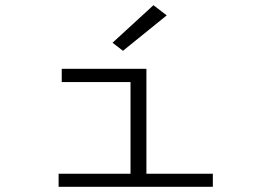

<svg xmlns="http://www.w3.org/2000/svg" viewBox="-20 -717 1040 737"><path d="M205 0V-50H481V-402H217V-453H542V-50H797V0ZM452 -522 412 -553 569 -697 620 -658Z"/></svg>

Font: Inconsolata UltraExpanded Light
Style: Regular
Weight: 300
Width: 9
Monospace: yes
Designer: Raph Levien, Cyreal, Brenton Simpson
Foundry: Raph Levien, Cyreal, Google
Version: Version 3.001; ttfautohint (v1.8.2.53-6de2)